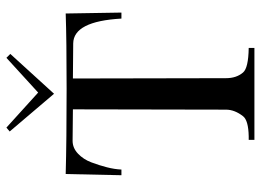

<svg xmlns="http://www.w3.org/2000/svg" viewBox="-132 -716 849 626"><g transform="rotate(-90 293.0 -403.5)"><path d="M429.7 -794.9 299.8 -652.3 176.8 -796.9 189.5 -807.6 303.7 -704.1 417 -807.6ZM226.6 -36.1Q248 -63.5 248 -91.8L249 -590.8Q147.5 -591.8 146.5 -591.8Q123 -591.8 104.5 -574.2Q85.9 -556.6 76.2 -530.8Q66.4 -504.9 60.1 -480Q53.7 -455.1 52.7 -432.6H34.2L38.1 -614.3Q147.5 -611.3 316.4 -611.3Q475.6 -611.3 561.5 -614.3L564.5 -432.6H544.9Q536.1 -588.9 463.9 -589.8L349.6 -590.8L350.6 -91.8Q350.6 -57.6 369.1 -36.1Q383.8 -18.6 449.2 -17.6V1H149.4V-17.6Q151.4 -17.6 155.3 -17.6Q159.2 -17.6 161.1 -17.6Q212.9 -18.6 226.6 -36.1Z"/></g></svg>

Font: Bentham
Style: Regular
Weight: 400
Version: Version 002.002